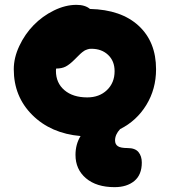

<svg xmlns="http://www.w3.org/2000/svg" viewBox="-20 -543 704 796"><path d="M455.1 232.9Q379.9 232.9 336.4 196Q293 159.2 293 99.1Q293 55.2 314 21Q190.9 10.3 114 -66.2Q37.1 -142.6 37.1 -255.9Q37.1 -303.7 60.1 -352.5Q83 -401.4 119.4 -438.7Q155.8 -476.1 203.4 -499.5Q251 -522.9 296.9 -522.9Q333 -522.9 353 -505.9Q482.4 -502.9 554.7 -436.3Q627 -369.6 627 -255.9Q627 -173.8 586.7 -107.9Q546.4 -42 478 -7.8Q457 14.6 457 39.1Q457 55.2 468.5 63Q480 70.8 508.8 70.8Q540.5 70.8 554.2 87.6Q567.9 104.5 567.9 130.9Q567.9 181.6 536.9 207.3Q505.9 232.9 455.1 232.9ZM211.9 -249Q211.9 -199.2 247.1 -169.2Q282.2 -139.2 341.8 -139.2Q391.6 -139.2 423.3 -169.4Q455.1 -199.7 455.1 -248Q455.1 -290 428.2 -315.4Q401.4 -340.8 358.9 -340.8Q354.5 -340.8 350.3 -340.3Q346.2 -339.8 342 -338.1Q337.9 -336.4 335 -335.4Q332 -334.5 327.4 -331.1Q322.8 -327.6 320.8 -326.4Q318.8 -325.2 313.5 -320.1Q308.1 -314.9 306.4 -313.2Q304.7 -311.5 298.3 -305.2Q292 -298.8 290 -296.9Q268.6 -275.4 252.4 -267.1Q236.3 -258.8 212.9 -258.8Q211.9 -255.9 211.9 -249Z"/></svg>

Font: Shantell Sans Bouncy
Style: Regular
Weight: 800
Designer: Stephen Nixon, Anya Danilova, Shantell Martin
Foundry: Arrow Type
Version: Version 1.006;[9816181b4]